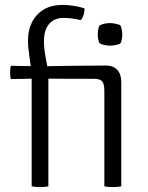

<svg xmlns="http://www.w3.org/2000/svg" viewBox="-20 -759 602 782"><path d="M474 0Q467.5 1.5 458.8 2.2Q450 3 440 3Q429.5 3 420.8 2.2Q412 1.5 405 0V-389Q405 -417 396.2 -427.5Q387.5 -438 364 -438H263Q233 -438.5 203 -438.5Q173 -438.5 143 -439L24 -437Q21 -450.5 21 -464Q21 -476 24 -491L142 -489Q207.5 -490 273.5 -491Q339.5 -492 405 -492H413Q441.5 -492 457.8 -474.2Q474 -456.5 474 -424ZM109 -459Q104.5 -498 99.2 -532.2Q94 -566.5 94 -595Q94 -635.5 110 -668Q126 -700.5 157.5 -719.8Q189 -739 236 -739Q258 -739 282 -735Q306 -731 324 -725Q324.5 -717.5 323 -708.8Q321.5 -700 318 -691.5Q314.5 -683 309 -677Q289.5 -681.5 272.8 -683.8Q256 -686 238 -686Q201.5 -686 180.2 -661.5Q159 -637 159 -592Q159 -561.5 165.5 -528Q172 -494.5 177 -457V0Q169.5 1.5 160.5 2.2Q151.5 3 143 3Q135 3 125.8 2.2Q116.5 1.5 109 0ZM378 -619Q378 -628 380 -638.5Q382 -649 385 -655Q392 -659.5 404.5 -662.2Q417 -665 428 -665Q438 -665 451.5 -662.2Q465 -659.5 471 -655Q474 -649 476 -638.5Q478 -628 478 -619Q478 -597 471 -583Q466 -578.5 452 -575.8Q438 -573 428 -573Q417 -573 404.5 -575.8Q392 -578.5 385 -583Q382 -589 380 -599.5Q378 -610 378 -619Z"/></svg>

Font: Signika Negative Light
Style: Regular
Weight: 300
Designer: Anna Giedry
Foundry: Anna Giedry
Version: Version 2.001